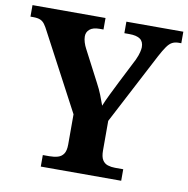

<svg xmlns="http://www.w3.org/2000/svg" viewBox="-80 -792 854 870"><g transform="rotate(10 347.0 -357.0)"><path d="M164 0V-53H194Q216 -53 233 -58Q250 -63 259.5 -77.5Q269 -92 269 -120V-259L84 -608Q74 -628 65.5 -639.5Q57 -651 45 -656Q33 -661 13 -661H0V-714H336V-661H318Q288 -661 273 -648.5Q258 -636 258 -616Q258 -603 262.5 -588.5Q267 -574 274 -561L348 -419Q363 -391 372.5 -367Q382 -343 390 -320Q400 -345 415 -375.5Q430 -406 446 -438L504 -552Q514 -574 517.5 -589Q521 -604 521 -612Q521 -638 504.5 -649.5Q488 -661 455 -661H432V-714H694V-661H682Q665 -661 652.5 -654.5Q640 -648 628 -631Q616 -614 600 -584L429 -257V-121Q429 -92 438 -77.5Q447 -63 462.5 -58Q478 -53 496 -53H534V0Z"/></g></svg>

Font: Noto Serif Myanmar
Style: Regular
Weight: 400
Designer: Ben Mitchell and the Monotype Design Team
Foundry: Monotype Imaging Inc.
Version: Version 2.106